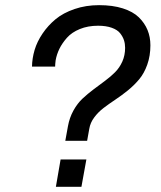

<svg xmlns="http://www.w3.org/2000/svg" viewBox="-20 -718 618 738"><path d="M231 -176.8 241.2 -232.9Q247.1 -265.6 262.2 -293Q277.3 -320.3 297.1 -338.9Q316.9 -357.4 339.4 -374.3Q361.8 -391.1 383.3 -407Q404.8 -422.9 422.1 -440.2Q439.5 -457.5 450.2 -481.4Q460.9 -505.4 460.9 -534.2Q460.9 -549.8 456.5 -563.5Q452.1 -577.1 441.7 -590.3Q431.2 -603.5 409.4 -611.3Q387.7 -619.1 356.9 -619.1Q317.9 -619.1 286.9 -606.4Q255.9 -593.8 237.3 -572.8Q218.8 -551.8 208.3 -530.3Q197.8 -508.8 193.8 -485.8Q191.9 -470.2 191.9 -461.9H103Q103.5 -493.7 113 -525.9Q122.6 -558.1 143.6 -589.1Q164.6 -620.1 193.8 -644.3Q223.1 -668.5 266.6 -683.3Q310.1 -698.2 360.8 -698.2Q413.1 -698.2 452.1 -685.8Q491.2 -673.3 513.7 -651.4Q536.1 -629.4 547.1 -602.5Q558.1 -575.7 558.1 -543.9Q558.1 -503.4 546.1 -469.7Q534.2 -436 514.9 -413.1Q495.6 -390.1 471.9 -370.8Q448.2 -351.6 423.6 -335.2Q398.9 -318.8 378.2 -303Q357.4 -287.1 342.3 -266.8Q327.1 -246.6 323.2 -223.1L314.9 -176.8ZM194.8 0 212.9 -105H312L293 0Z"/></svg>

Font: Archivo
Style: Italic
Weight: 400
Italic angle: -10°
Designer: Hector Gatti
Foundry: Omnibus-Type
Version: Version 2.001